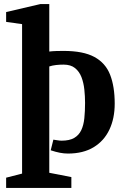

<svg xmlns="http://www.w3.org/2000/svg" viewBox="-20 -751 606 939"><path d="M10 168V118L88 98V-633L10 -644V-692L177 -731H221V-499Q238 -501 256 -501.5Q274 -502 291 -502Q387 -502 441.5 -472.5Q496 -443 518.5 -385.5Q541 -328 541 -244Q541 -172 515 -117Q489 -62 438 -31Q387 0 312 0Q293 0 272.5 -4Q252 -8 228 -16L241 -68Q248 -67 260.5 -65Q273 -63 281 -63Q320 -63 343 -76.5Q366 -90 377.5 -114.5Q389 -139 392.5 -173Q396 -207 396 -248Q396 -280 392.5 -313Q389 -346 378.5 -373.5Q368 -401 347 -418Q326 -435 291 -435Q272 -435 254 -433Q236 -431 221 -426V94L329 115V168Z"/></svg>

Font: Manuale
Style: Regular
Weight: 400
Designer: Eduardo Tunni / Pablo Cosgaya
Foundry: Eduardo Tunni / Pablo Cosgaya
Version: Version 1.002